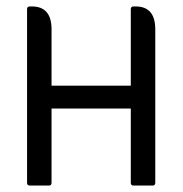

<svg xmlns="http://www.w3.org/2000/svg" viewBox="-20 -576 567 596"><path d="M140 -239V-9Q140 0 132 0H72Q64 0 64 -9V-547Q64 -556 72 -556H79Q140 -556 140 -485V-310H386V-547Q386 -556 394 -556H401Q462 -556 462 -485V-9Q462 0 454 0H394Q386 0 386 -9V-239Z"/></svg>

Font: Zain
Style: Regular
Weight: 400
Designer: Zain,Boutros
Foundry: Mobile Telecommunications Company (Zain), 2024
Version: Version 1.51; ttfautohint (v1.8.4)